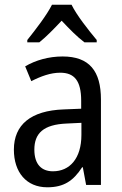

<svg xmlns="http://www.w3.org/2000/svg" viewBox="-20 -786 519 816"><path d="M284 -766H201C179 -722 132 -661 96 -616V-606H147C176 -629 209 -663 242 -698C275 -663 307 -630 339 -606H391V-616C356 -658 306 -721 284 -766ZM246 -546C187 -546 131 -530 87 -504L113 -441C154 -462 195 -477 236 -477C296 -477 325 -443 325 -358V-324L251 -321C111 -316 39 -256 39 -150C39 -54 92 10 181 10C252 10 292 -18 329 -75H332L346 0H409V-363C409 -484 360 -546 246 -546ZM264 -261 326 -264V-213C326 -112 276 -58 205 -58C157 -58 126 -87 126 -150C126 -219 164 -257 264 -261Z"/></svg>

Font: Noto Sans Oriya Cond
Style: Regular
Weight: 400
Width: 3
Designer: Amélie Bonet and Sol Matas
Foundry: Google LLC
Version: Version 2.006